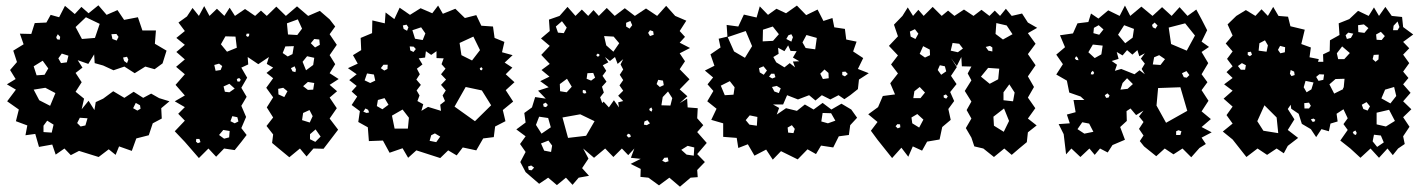

<svg xmlns="http://www.w3.org/2000/svg" viewBox="-20 -570 5373 724"><path d="M278 -1 247 15 223 -10 190 13 177 -25 127 -16 113 -65 76 -60 83 -97 40 -113 51 -157 7 -188 40 -232 6 -252 39 -272 18 -306 44 -336 30 -379 69 -403 55 -443 98 -442 111 -483 155 -485 171 -514 203 -505 225 -548 262 -517 287 -544 314 -520 351 -550 382 -514 423 -532 448 -495 500 -505 517 -455H568L564 -405L608 -379L593 -331L563 -309L528 -319L488 -294L449 -319L408 -305L369 -323L337 -332L335 -365L313 -329L273 -343L291 -315L265 -295L288 -260L265 -224L297 -198L288 -158L314 -190L336 -155L341 -185L369 -198L407 -226L449 -201L484 -224L520 -201L550 -217L580 -200L619 -188L588 -162L590 -123L556 -105L541 -60L494 -48L477 -1L429 -18L416 14L390 -7L352 22ZM356 -480 304 -505 265 -468 289 -423 338 -427ZM427 -431 419 -442 400 -441 404 -423 420 -417ZM207 -431 198 -441 192 -430 195 -422 205 -420ZM238 -360 213 -368 200 -350 210 -332 232 -335ZM459 -356 444 -353 448 -340 459 -332 464 -345ZM141 -341 107 -320 118 -286 148 -288 162 -312ZM189 -219 151 -239 107 -232 128 -192 169 -171ZM508 -173 492 -182 482 -162 498 -153 510 -160ZM310 -124 281 -126 271 -106 284 -93 302 -97ZM182 -100 158 -115 144 -96V-72L175 -70Z M677 -35 639 -75 677 -115 652 -141 677 -166 639 -188 677 -210 642 -250 677 -290 644 -318 677 -346 645 -374 677 -401 645 -427 677 -453 653 -485 685 -508 706 -540 730 -510 750 -547 770 -510 798 -537 826 -510 846 -541 866 -510 904 -536 942 -510 964 -530 986 -510 1022 -545 1058 -510 1100 -546 1142 -510 1186 -529 1223 -497 1244 -470 1223 -441 1250 -401 1223 -362 1244 -328 1223 -294 1257 -272 1223 -250 1251 -226 1223 -202 1250 -162 1223 -123 1255 -81 1223 -39 1200 -9 1162 -10 1136 20 1111 -10 1071 23 1031 -10 1006 -31 1010 -63 985 -95 1010 -127 986 -165 1010 -203 984 -239 1010 -275 985 -295 1010 -315 986 -329 994 -355 954 -328 914 -355 916 -327 890 -315 912 -277 890 -239 910 -205 890 -171 908 -129 890 -87 910 -61 890 -35 865 -4 825 -10 795 21 766 -10 730 26ZM1119 -462 1103 -497 1062 -482 1066 -440 1101 -438ZM920 -443H910L908 -435L914 -431L919 -434ZM868 -432 830 -433 813 -403 836 -375 873 -390ZM1184 -421 1165 -423 1152 -407 1168 -391 1186 -401ZM1088 -396 1056 -395 1046 -370 1065 -357 1083 -366ZM1165 -352 1138 -358 1121 -337 1134 -305 1161 -325ZM806 -330 788 -325 793 -303 812 -306 818 -321ZM1096 -308 1091 -320 1077 -313 1083 -301 1094 -298ZM882 -276 873 -272 875 -263 883 -262 888 -269ZM1165 -257 1141 -261 1123 -245 1141 -231 1161 -232ZM865 -236 845 -254 823 -244 828 -224 845 -222ZM1064 -226 1048 -239 1029 -235 1030 -214 1052 -204ZM1147 -155 1123 -144 1119 -117 1148 -108 1159 -132ZM875 -128 856 -132 849 -113 865 -105 879 -112ZM1170 -82 1149 -64V-45L1169 -35L1189 -55ZM846 -76 822 -80 806 -61 825 -47 844 -52ZM732 -46H720L719 -36L726 -30L736 -34Z M1550 -3 1519 25 1498 -11 1449 6 1424 -40 1371 -38 1367 -90 1331 -110 1337 -151 1306 -174 1327 -206 1306 -225 1325 -246 1297 -268 1325 -290 1292 -313 1329 -330 1311 -362 1342 -381 1340 -427 1383 -445 1384 -493 1431 -482 1434 -523 1467 -498 1487 -541 1526 -514 1566 -539 1610 -520 1632 -549 1650 -518 1697 -537 1733 -502 1776 -513 1795 -473 1839 -470 1845 -427 1882 -412 1873 -373 1913 -362 1883 -334 1912 -315 1887 -290 1920 -260 1887 -230 1915 -187 1876 -155 1886 -113 1847 -93 1842 -53 1802 -48 1776 -3 1725 -14 1702 16 1670 -3 1640 26ZM1520 -467 1513 -477 1499 -474 1502 -461 1515 -454ZM1568 -467 1535 -456 1545 -424 1574 -419 1584 -444ZM1765 -432 1713 -408 1720 -362 1760 -342 1790 -381ZM1540 -394 1525 -395 1527 -380 1539 -374 1548 -385ZM1643 -152 1640 -175 1658 -189 1649 -210 1661 -229 1643 -250 1662 -270 1643 -290 1660 -311 1645 -328 1653 -350 1626 -351V-377L1606 -363L1586 -377L1583 -353L1559 -350L1573 -327L1552 -311L1563 -290L1550 -270L1567 -250L1551 -229L1562 -210L1554 -189L1576 -177L1569 -152L1594 -167ZM1442 -326H1426L1416 -313L1429 -304L1441 -310ZM1795 -317 1789 -312 1791 -306 1797 -305 1800 -311ZM1390 -289 1364 -293 1355 -267 1376 -257 1395 -266ZM1797 -229 1736 -242 1694 -168 1771 -113 1832 -173ZM1430 -200 1405 -193 1401 -170 1422 -158 1445 -175ZM1368 -156 1358 -161 1350 -149 1362 -144 1372 -146ZM1522 -126 1498 -157 1458 -134 1468 -85H1518ZM1640 -55 1620 -67 1606 -60 1600 -39 1625 -34Z M1962 79 1942 41 1962 3 1941 -27 1962 -56 1927 -82 1962 -108 1957 -144 1986 -165 1998 -204 2038 -198 2009 -228 2049 -241 2017 -264 2052 -281 2022 -306 2053 -329 2021 -363 2053 -397 2020 -425 2053 -453 2050 -496 2090 -510 2120 -544 2150 -510 2174 -534 2198 -510 2218 -532 2238 -510 2268 -540 2298 -510 2336 -539 2374 -510 2416 -538 2458 -510 2492 -548 2526 -510 2568 -492 2543 -453 2563 -431 2543 -409 2582 -389 2543 -369 2563 -339 2543 -309 2580 -271 2543 -233 2572 -207 2543 -181 2571 -198 2573 -165 2611 -162 2609 -124 2632 -98 2609 -72 2645 -31 2609 11 2638 41 2609 71 2611 98 2584 100 2544 134 2504 100 2465 129 2425 100 2395 97 2396 67 2358 48 2396 29 2359 25 2372 -10 2349 15 2325 -10 2293 22 2262 -10 2220 25 2179 -10 2199 28 2175 64 2201 93 2162 100 2139 127 2114 100 2080 128 2047 100 2013 123ZM2357 -491 2341 -484V-470L2354 -462L2364 -475ZM2099 -490 2076 -470 2084 -447 2106 -445 2117 -466ZM2443 -452 2431 -456 2424 -446 2431 -434 2445 -439ZM2294 -432 2258 -434 2266 -399 2293 -375 2315 -407ZM2240 -365 2234 -368 2228 -362 2234 -356 2240 -359ZM2295 -192 2314 -165 2311 -184 2330 -189 2311 -209 2330 -228 2316 -248 2330 -268 2317 -288 2330 -308 2320 -327 2330 -347 2309 -329 2299 -355 2280 -340 2261 -355 2274 -335 2253 -324 2266 -303 2252 -284 2267 -262 2250 -243 2257 -221 2243 -203 2251 -181 2256 -187 2276 -165ZM2217 -295 2195 -294 2192 -273 2209 -266 2224 -277ZM2136 -243 2118 -273 2091 -253 2092 -226 2117 -222ZM2480 -266 2462 -269 2456 -253 2468 -242 2483 -249ZM2188 -229 2178 -231 2177 -222 2182 -217 2191 -219ZM2515 -200 2499 -225 2479 -204 2474 -173 2508 -172ZM2038 -183 2028 -178 2030 -168 2039 -166 2046 -174ZM2436 -165 2428 -159 2430 -153 2437 -149 2440 -157ZM2168 -139 2101 -127 2122 -50 2190 -58 2222 -113ZM2047 -125 2013 -130 2001 -99 2022 -66 2057 -90ZM2421 -117 2410 -112 2408 -100 2419 -98 2431 -105ZM2356 -63 2348 -66 2343 -58 2351 -51 2359 -55ZM2062 -21 2048 -40 2020 -29 2032 -2 2058 3ZM2598 -14 2573 -20 2549 -5 2569 13 2596 17ZM2498 24 2485 25 2477 36 2489 42 2501 38ZM1994 62 1983 54 1971 58 1974 71 1985 72Z M2925 0 2894 32 2869 -6 2825 17 2800 -26 2764 -12 2758 -50 2707 -54V-105L2662 -118L2682 -160L2647 -188L2670 -227L2648 -252L2669 -278L2638 -304L2674 -322L2659 -365L2697 -391L2690 -424L2723 -432L2720 -476L2764 -470L2785 -515L2833 -504L2845 -546L2876 -514L2908 -537L2944 -520L2985 -549L3020 -513L3063 -534L3085 -491L3119 -502L3126 -467L3166 -461L3171 -421L3210 -413L3197 -376L3235 -351L3215 -310L3256 -294L3219 -270L3215 -234L3186 -211L3164 -196L3142 -211L3111 -195L3079 -211L3055 -191L3031 -211L2989 -195L2948 -211L2933 -176H2895L2918 -163L2909 -138L2944 -162L2985 -152L3015 -176L3048 -157L3082 -182L3115 -157L3153 -179L3190 -157L3212 -126L3186 -98L3181 -61L3143 -56L3122 -14L3076 -21L3057 11L3025 -7L2988 31ZM2917 -441 2894 -470 2857 -458 2856 -414 2895 -416ZM2816 -396 2792 -453 2724 -430 2748 -376 2789 -352ZM2964 -441 2953 -437 2945 -423 2964 -413 2970 -430ZM3060 -427 3021 -438 3006 -410 3018 -389 3054 -384ZM2938 -316 2958 -332 2978 -316 2970 -338 2994 -339 2970 -353 2984 -377 2961 -378 2952 -399 2938 -377 2914 -390 2916 -367 2896 -355 2907 -335ZM2859 -320 2842 -313 2845 -297 2860 -288 2872 -304ZM3104 -295 3089 -308 3073 -292 3083 -272 3105 -275ZM3168 -300 3156 -299V-287L3166 -282L3177 -291ZM2900 -292H2888L2880 -281L2892 -274L2904 -279ZM2732 -264 2698 -247 2713 -211 2746 -213 2750 -241ZM2909 -246 2891 -242 2900 -225 2917 -219 2924 -237ZM3114 -143 3082 -144 3077 -112 3102 -105 3130 -115ZM2836 -129 2807 -135 2792 -117 2806 -100 2834 -96ZM2966 -98 2950 -89 2952 -70 2972 -68 2977 -84Z M3289 -43 3264 -77 3289 -110 3254 -139 3291 -166 3309 -208 3355 -214 3337 -256 3366 -293 3340 -327 3366 -361 3332 -397 3366 -433 3351 -477 3383 -510 3403 -542 3423 -510 3443 -533 3463 -510 3497 -544 3531 -510 3555 -530 3579 -510 3615 -534 3651 -510 3681 -533 3711 -510 3731 -530 3751 -510 3773 -537 3795 -510 3834 -519 3856 -485 3891 -465 3856 -445 3885 -405 3856 -366 3885 -324 3856 -282 3879 -242 3856 -202 3884 -162 3856 -123 3889 -97 3856 -71 3852 -34 3823 -10 3795 14 3767 -10 3728 22 3688 -10 3654 -18 3643 -51 3622 -87 3643 -123 3625 -155 3643 -187 3618 -227 3643 -267 3629 -293 3643 -319 3607 -320 3605 -355 3588 -321 3566 -351 3588 -317 3566 -284 3587 -253 3563 -223 3578 -189 3556 -159 3565 -118 3533 -91 3523 -44 3476 -36 3457 -2 3422 -18 3405 21 3379 -13 3344 26ZM3776 -474 3737 -483 3734 -442 3762 -421 3798 -441ZM3430 -460 3411 -451 3414 -432 3432 -423 3443 -443ZM3597 -405 3572 -408 3565 -379 3592 -373 3611 -387ZM3722 -391 3713 -397 3697 -393 3707 -379 3722 -376ZM3486 -383 3461 -396 3448 -367 3468 -353 3487 -362ZM3543 -320 3524 -324 3516 -306 3529 -288 3548 -301ZM3748 -311 3706 -314 3679 -281 3712 -254 3744 -271ZM3806 -221 3786 -252 3764 -222V-192L3800 -188ZM3468 -221 3448 -242 3428 -226 3424 -200H3451ZM3554 -206 3547 -214 3538 -210 3539 -202 3548 -198ZM3766 -161 3726 -130 3728 -96 3765 -73 3785 -114ZM3439 -140 3417 -127 3420 -105 3446 -89 3462 -119ZM3374 -101 3364 -102 3357 -94 3365 -86 3375 -90Z M3991 -64 3972 -102 4014 -105 4003 -138 4036 -147 4028 -193H4069L4055 -206L4012 -221L4003 -266L3963 -289L3988 -328L3963 -364L3996 -392L3977 -437L4026 -444L4043 -482L4084 -487L4094 -519L4122 -500L4159 -531L4202 -510L4222 -549L4242 -510L4284 -545L4326 -510L4362 -543L4398 -510L4428 -543L4458 -510L4491 -534L4511 -497L4532 -456L4511 -413L4539 -393L4511 -374L4536 -332L4511 -290L4533 -260L4511 -230L4537 -190L4511 -150L4546 -121L4511 -91L4549 -71L4511 -51L4527 -27L4503 -12L4472 23L4439 -10L4405 12L4372 -10L4340 19L4294 -18L4278 -38L4292 -59L4275 -84L4292 -110L4275 -131L4292 -153L4264 -136L4243 -161L4228 -151V-148L4229 -114L4204 -91L4222 -43L4175 -23L4157 5L4128 -10L4108 14L4088 -10L4054 22L4020 -10L4000 12ZM4345 -474 4334 -485 4324 -476 4327 -467 4337 -462ZM4486 -436 4449 -482 4387 -466 4396 -404 4455 -379ZM4123 -475 4105 -465 4103 -445 4125 -439 4141 -459ZM4256 -461 4219 -475 4196 -439 4223 -407 4251 -428ZM4138 -398 4101 -402 4084 -373 4108 -351 4133 -365ZM4258 -290 4277 -305 4297 -290 4285 -310 4297 -330 4282 -349 4297 -369 4276 -358 4269 -381 4250 -364 4230 -381 4213 -361 4191 -374 4198 -348 4172 -340 4192 -326 4184 -303 4208 -310ZM4351 -362 4332 -354 4327 -327 4356 -325 4373 -347ZM4044 -352 4038 -358 4033 -350 4038 -344 4047 -343ZM4106 -295 4101 -303 4095 -298 4093 -290 4102 -289ZM4465 -287 4454 -302 4437 -294 4444 -279 4455 -277ZM4230 -275 4213 -257 4205 -232 4232 -235 4252 -253ZM4431 -241 4347 -238 4341 -172 4377 -107 4457 -152ZM4164 -210 4156 -218 4146 -211 4151 -201 4160 -202ZM4087 -104 4061 -109 4043 -83 4069 -66 4103 -73ZM4435 -75 4424 -79 4415 -75V-61H4431Z M4628 -44 4591 -74 4628 -104 4605 -136 4628 -168 4594 -198 4628 -228 4596 -252 4628 -276 4605 -298 4628 -320 4607 -348 4628 -376 4602 -406 4628 -436 4609 -478 4642 -510 4678 -532 4714 -510 4737 -535 4761 -510 4781 -544 4801 -510 4837 -507 4846 -471 4900 -458 4887 -404 4923 -391 4918 -354 4953 -347 4950 -337H4970L4969 -365L4994 -377L4995 -418L5031 -438L5028 -482L5068 -498L5101 -529L5141 -510L5161 -542L5180 -510L5204 -544L5228 -510L5267 -506L5271 -468L5309 -440L5271 -412L5294 -388L5271 -364L5294 -332L5271 -300L5291 -276L5271 -252L5299 -220L5271 -188L5302 -158L5271 -128L5295 -92L5271 -56L5277 -27L5252 -10L5232 15L5212 -10L5180 25L5148 -10L5110 25L5072 -10L5034 -40L5062 -80L5046 -102L5062 -124L5046 -158L5020 -141L5024 -112L4997 -104L4991 -75L4963 -83L4943 -53L4923 -83L4889 -103L4877 -141L4849 -160L4847 -175L4836 -159L4861 -120L4836 -80L4875 -50L4836 -20L4821 8L4794 -10L4758 14L4722 -10L4680 22ZM5257 -468 5250 -489 5235 -473 5233 -456H5250ZM5140 -464 5123 -478 5101 -475 5102 -449 5125 -446ZM5202 -434 5187 -450 5169 -440 5171 -420 5190 -419ZM5083 -443 5064 -447 5054 -437 5059 -423 5074 -427ZM4761 -399 4750 -418 4729 -407 4726 -379 4756 -375ZM4826 -392 4807 -397 4799 -382 4808 -369 4825 -373ZM5041 -395 5021 -369 5026 -347H5049L5070 -370ZM4697 -375 4685 -373V-363L4693 -358L4701 -364ZM5179 -364 5160 -363 5156 -347 5167 -337 5178 -346ZM4678 -324 4663 -332 4648 -321 4659 -307H4675ZM4860 -300 4847 -306 4844 -292 4850 -283 4862 -287ZM4973 -289 4955 -290 4943 -280 4952 -265 4970 -269ZM5050 -273 5016 -272 4993 -252 5011 -217 5045 -234 5044 -236 5047 -241ZM4933 -259 4903 -265 4896 -241 4907 -222 4925 -233ZM5237 -242 5203 -232 5189 -199 5223 -180 5245 -208ZM5133 -185 5115 -175 5121 -159 5137 -153 5146 -169ZM4923 -171 4916 -183 4898 -181 4899 -161H4916ZM4794 -127 4748 -173 4721 -113 4744 -77 4800 -68ZM5218 -156 5171 -145V-101L5206 -93L5240 -114ZM4940 -118 4933 -123 4923 -120 4929 -111H4936ZM5096 -69 5091 -78 5081 -72 5085 -64 5093 -61ZM5187 -59 5161 -62 5156 -37 5173 -16 5198 -33Z"/></svg>

Font: Rubik Gemstones
Style: Regular
Weight: 400
Designer: Hubert and Fischer, NaN
Foundry: Hubert and Fischer, NaN
Version: Version 2.200